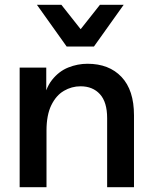

<svg xmlns="http://www.w3.org/2000/svg" viewBox="-20 -781 635 801"><path d="M539 0H427V-288Q427 -355 397 -388Q367 -421 316 -421Q279 -421 246.5 -402Q214 -383 194 -342Q174 -301 174 -236V0H62V-499H173V-345H158Q168 -411 197 -447.5Q226 -484 265 -499.5Q304 -515 345 -515Q435 -515 487 -460Q539 -405 539 -300ZM134 -761H236L361 -603H272L397 -761H496L372 -587H258Z"/></svg>

Font: Wix Madefor Display SemiBold
Style: Regular
Weight: 600
Designer: Dalton Maag Ltd
Foundry: Dalton Maag Ltd
Version: Version 3.100